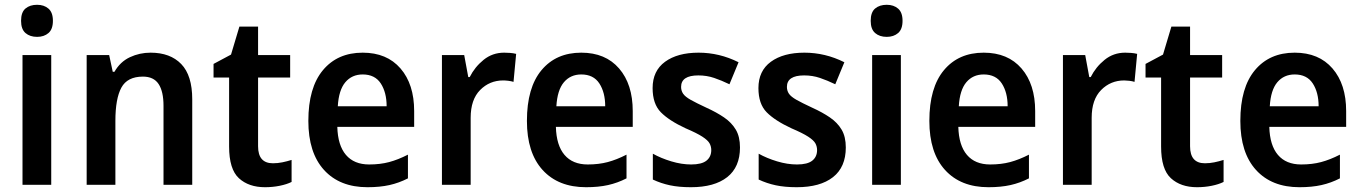

<svg xmlns="http://www.w3.org/2000/svg" viewBox="-20 -772 5685 802"><path d="M135 -752Q164 -752 182.5 -736Q201 -720 201 -685Q201 -650 182.5 -634Q164 -618 135 -618Q105 -618 86.5 -634Q68 -650 68 -685Q68 -721 86.5 -736.5Q105 -752 135 -752ZM194 -542V0H74V-542Z M609 -552Q691 -552 737 -504.5Q783 -457 783 -357V0H663V-330Q663 -390 642.5 -421Q622 -452 577 -452Q512 -452 487 -406Q462 -360 462 -267V0H342V-542H436L451 -472H458Q482 -514 522.5 -533Q563 -552 609 -552Z M1120 -90Q1140 -90 1159.5 -94Q1179 -98 1198 -104V-12Q1178 -2 1148.5 4Q1119 10 1087 10Q1019 10 978 -27.5Q937 -65 937 -160V-448H872V-505L945 -544L980 -661H1058V-542H1192V-448H1058V-161Q1058 -90 1120 -90Z M1495 -552Q1596 -552 1653 -486Q1710 -420 1710 -308V-242H1389Q1391 -165 1425 -125Q1459 -85 1522 -85Q1568 -85 1605.5 -95Q1643 -105 1684 -126V-27Q1647 -8 1607 1Q1567 10 1515 10Q1399 10 1333.5 -62Q1268 -134 1268 -267Q1268 -406 1329 -479Q1390 -552 1495 -552ZM1495 -461Q1450 -461 1422.5 -428.5Q1395 -396 1391 -328H1595Q1595 -386 1570.5 -423.5Q1546 -461 1495 -461Z M2086 -552Q2097 -552 2110.5 -551Q2124 -550 2136 -547L2125 -430Q2116 -433 2103.5 -434.5Q2091 -436 2082 -436Q2025 -436 1985.5 -396Q1946 -356 1946 -280V0H1826V-542H1919L1936 -450H1942Q1963 -492 2000 -522Q2037 -552 2086 -552Z M2408 -552Q2509 -552 2566 -486Q2623 -420 2623 -308V-242H2302Q2304 -165 2338 -125Q2372 -85 2435 -85Q2481 -85 2518.5 -95Q2556 -105 2597 -126V-27Q2560 -8 2520 1Q2480 10 2428 10Q2312 10 2246.5 -62Q2181 -134 2181 -267Q2181 -406 2242 -479Q2303 -552 2408 -552ZM2408 -461Q2363 -461 2335.5 -428.5Q2308 -396 2304 -328H2508Q2508 -386 2483.5 -423.5Q2459 -461 2408 -461Z M3071 -156Q3071 -74 3017.5 -32Q2964 10 2866 10Q2816 10 2778.5 2Q2741 -6 2707 -22V-130Q2741 -111 2784 -98Q2827 -85 2867 -85Q2911 -85 2931 -101Q2951 -117 2951 -145Q2951 -160 2944 -173Q2937 -186 2914 -201Q2891 -216 2844 -236Q2775 -268 2740.5 -303Q2706 -338 2706 -404Q2706 -476 2758 -514Q2810 -552 2898 -552Q2985 -552 3065 -512L3027 -420Q2994 -436 2963 -446.5Q2932 -457 2897 -457Q2825 -457 2825 -409Q2825 -393 2833.5 -380.5Q2842 -368 2865 -355Q2888 -342 2931 -322Q2973 -303 3004.5 -281.5Q3036 -260 3053.5 -230.5Q3071 -201 3071 -156Z M3513 -156Q3513 -74 3459.5 -32Q3406 10 3308 10Q3258 10 3220.5 2Q3183 -6 3149 -22V-130Q3183 -111 3226 -98Q3269 -85 3309 -85Q3353 -85 3373 -101Q3393 -117 3393 -145Q3393 -160 3386 -173Q3379 -186 3356 -201Q3333 -216 3286 -236Q3217 -268 3182.5 -303Q3148 -338 3148 -404Q3148 -476 3200 -514Q3252 -552 3340 -552Q3427 -552 3507 -512L3469 -420Q3436 -436 3405 -446.5Q3374 -457 3339 -457Q3267 -457 3267 -409Q3267 -393 3275.5 -380.5Q3284 -368 3307 -355Q3330 -342 3373 -322Q3415 -303 3446.5 -281.5Q3478 -260 3495.5 -230.5Q3513 -201 3513 -156Z M3684 -752Q3713 -752 3731.5 -736Q3750 -720 3750 -685Q3750 -650 3731.5 -634Q3713 -618 3684 -618Q3654 -618 3635.5 -634Q3617 -650 3617 -685Q3617 -721 3635.5 -736.5Q3654 -752 3684 -752ZM3743 -542V0H3623V-542Z M4089 -552Q4190 -552 4247 -486Q4304 -420 4304 -308V-242H3983Q3985 -165 4019 -125Q4053 -85 4116 -85Q4162 -85 4199.5 -95Q4237 -105 4278 -126V-27Q4241 -8 4201 1Q4161 10 4109 10Q3993 10 3927.5 -62Q3862 -134 3862 -267Q3862 -406 3923 -479Q3984 -552 4089 -552ZM4089 -461Q4044 -461 4016.5 -428.5Q3989 -396 3985 -328H4189Q4189 -386 4164.5 -423.5Q4140 -461 4089 -461Z M4680 -552Q4691 -552 4704.5 -551Q4718 -550 4730 -547L4719 -430Q4710 -433 4697.5 -434.5Q4685 -436 4676 -436Q4619 -436 4579.5 -396Q4540 -356 4540 -280V0H4420V-542H4513L4530 -450H4536Q4557 -492 4594 -522Q4631 -552 4680 -552Z M5013 -90Q5033 -90 5052.5 -94Q5072 -98 5091 -104V-12Q5071 -2 5041.5 4Q5012 10 4980 10Q4912 10 4871 -27.5Q4830 -65 4830 -160V-448H4765V-505L4838 -544L4873 -661H4951V-542H5085V-448H4951V-161Q4951 -90 5013 -90Z M5388 -552Q5489 -552 5546 -486Q5603 -420 5603 -308V-242H5282Q5284 -165 5318 -125Q5352 -85 5415 -85Q5461 -85 5498.5 -95Q5536 -105 5577 -126V-27Q5540 -8 5500 1Q5460 10 5408 10Q5292 10 5226.5 -62Q5161 -134 5161 -267Q5161 -406 5222 -479Q5283 -552 5388 -552ZM5388 -461Q5343 -461 5315.5 -428.5Q5288 -396 5284 -328H5488Q5488 -386 5463.5 -423.5Q5439 -461 5388 -461Z"/></svg>

Font: Noto Sans Telugu SemiCondensed SemiBold
Style: Regular
Weight: 600
Width: 4
Designer: Jelle Bosma - Monotype Design Team
Foundry: Monotype Imaging Inc.
Version: Version 2.005; ttfautohint (v1.8.4.7-5d5b)